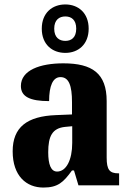

<svg xmlns="http://www.w3.org/2000/svg" viewBox="-20 -834 581 864"><path d="M274 -596C332 -596 379 -634 379 -705C379 -776 332 -814 274 -814C215 -814 168 -776 168 -705C168 -634 215 -596 274 -596ZM274 -650C247 -650 224 -665 224 -705C224 -745 247 -760 274 -760C301 -760 323 -745 323 -705C323 -665 301 -650 274 -650ZM175 10C240 10 265 -13 304 -67H313L333 0H516V-54H513C473 -54 460 -70 460 -125V-379C460 -504 395 -549 265 -549C160 -549 74 -518 74 -447C74 -399 115 -379 201 -379C201 -448 218 -487 252 -487C290 -487 304 -449 304 -374V-319L232 -316C102 -311 37 -262 37 -153C37 -42 99 10 175 10ZM237 -62C209 -62 197 -94 197 -149C197 -221 215 -257 273 -263L305 -266V-191C305 -114 278 -62 237 -62Z"/></svg>

Font: Noto Serif Myanmar Condensed ExtraBold
Style: Regular
Weight: 800
Width: 3
Designer: Ben Mitchell and the Monotype Design Team
Foundry: Monotype Imaging Inc.
Version: Version 2.106